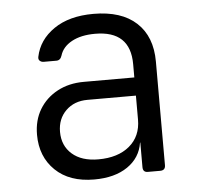

<svg xmlns="http://www.w3.org/2000/svg" viewBox="-45 -607 691 663"><g transform="rotate(-5 300.0 -275.0)"><path d="M256 10Q170 10 121 -37.5Q72 -85 72 -161Q72 -211 94.5 -248.5Q117 -286 157 -307.5Q197 -329 249 -329H424V-375Q424 -491 302 -491Q253 -491 221 -473.5Q189 -456 180 -426Q175 -410 161 -410H117Q109 -410 103.5 -415Q98 -420 100 -429Q112 -487 165 -523.5Q218 -560 302 -560Q399 -560 451 -512Q503 -464 503 -377V-18Q503 0 485 0H442Q425 0 425 -18V-103H424Q416 -51 371.5 -20.5Q327 10 256 10ZM276 -58Q344 -58 384 -91.5Q424 -125 424 -183V-266H256Q210 -266 181 -237.5Q152 -209 152 -164Q152 -116 185 -87Q218 -58 276 -58Z"/></g></svg>

Font: Pitagon Sans Mono Light
Style: Regular
Weight: 300
Monospace: yes
Designer: Travis Tran
Foundry: Pitagon
Version: Version 1.001; ttfautohint (v1.8.4.7-5d5b);gftools[0.9.26]